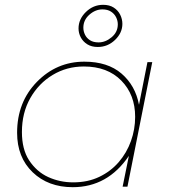

<svg xmlns="http://www.w3.org/2000/svg" viewBox="-20 -775 711 797"><path d="M386 -580Q360 -580 342.2 -591.2Q324.5 -602.5 315.2 -620Q306 -637.5 306 -657Q306 -695.5 336.5 -725.2Q367 -755 408 -755Q434.5 -755 452.2 -743.5Q470 -732 479 -713.8Q488 -695.5 488 -676Q488 -638.5 457.5 -609.2Q427 -580 386 -580ZM389 -599Q418 -599 443.5 -620.5Q469 -642 469 -674Q469 -689 462 -703.2Q455 -717.5 440.8 -726.8Q426.5 -736 405 -736Q376 -736 351 -714Q326 -692 326 -660Q326 -645 332.8 -631Q339.5 -617 353.5 -608Q367.5 -599 389 -599ZM282 2Q180 2 115.5 -60Q51 -122 51 -224Q51 -351 133 -435Q215 -519 330 -519Q427 -519 484.5 -469.5Q542 -420 557 -340L592 -517H612L509 0H489L515 -128Q427 2 282 2ZM284 -18Q344.5 -18 392 -40.8Q439.5 -63.5 472.8 -102Q506 -140.5 523.5 -189.2Q541 -238 541 -290Q541 -382 483.5 -440.5Q426 -499 328 -499Q257 -499 198.8 -464Q140.5 -429 105.8 -367.8Q71 -306.5 71 -227Q71 -155.5 100.5 -110Q132 -62 180.2 -40Q228.5 -18 284 -18Z"/></svg>

Font: Argentum Sans Thin
Style: Italic
Weight: 100
Italic angle: -11°
Designer: Julieta Ulanovsky (font), Cristiano Sobral (main changes and remaster)
Foundry: Julieta Ulanovsky (font), Cristiano Sobral (main changes and remaster)
Version: Version 2.007;June 15, 2022;FontCreator 14.0.0.2814 64-bit; 